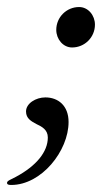

<svg xmlns="http://www.w3.org/2000/svg" viewBox="-70 -397 305 546"><path d="M135 -262C171 -262 200 -291 200 -327C200 -353 181 -377 155 -377C119 -377 90 -348 90 -312C90 -286 109 -262 135 -262ZM125 -50C125 -97 95 -120 59 -120C32 -120 4 -103 4 -80C4 -60 19 -52 34 -44C49 -37 66 -28 66 -6C66 35 33 75 -25 106C-40 114 -50 117 -50 123C-50 128 -45 129 -38 129C48 129 125 32 125 -50Z"/></svg>

Font: EB Garamond
Style: Italic
Weight: 400
Italic angle: -17.2°
Designer: Georg Duffner and Octavio Pardo
Foundry: Georg Duffner
Version: Version 1.000;PS 001.000;hotconv 1.0.88;makeotf.lib2.5.64775